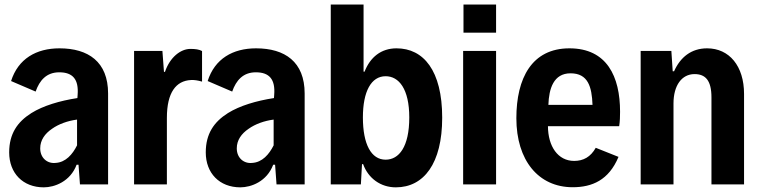

<svg xmlns="http://www.w3.org/2000/svg" viewBox="-20 -804 3315 837"><path d="M239.3 -593.3C138.2 -593.3 59.1 -547.9 28.3 -450.7L135.3 -404.8C152.3 -453.6 182.6 -488.8 238.3 -488.8C297.9 -488.8 323.7 -457.5 318.4 -390.6L317.4 -376.5C240.7 -364.7 168.5 -343.3 116.7 -311C55.7 -272.5 20 -220.7 20 -139.6C20 -49.3 79.6 12.7 170.9 12.7C217.8 12.7 286.6 -12.7 314 -85.9H322.3L328.6 0H451.2V-396.5C451.2 -534.7 364.7 -593.3 239.3 -593.3ZM222.2 -93.8C187 -89.8 155.3 -114.7 155.3 -157.2C155.3 -192.9 175.3 -221.2 207 -242.7C235.8 -263.2 274.9 -277.3 315.9 -282.7V-170.4C296.4 -131.3 266.6 -96.2 222.2 -93.8Z M564.5 0H707.5V-290C707.5 -401.9 748 -451.7 812 -455.1C825.7 -456.1 842.3 -453.6 860.8 -448.2V-581.5C848.6 -588.4 832 -590.8 810.1 -590.8C767.6 -590.8 720.7 -554.7 699.2 -490.7H694.8L688 -582H564.5Z M1096.2 -593.3C995.1 -593.3 916 -547.9 885.3 -450.7L992.2 -404.8C1009.3 -453.6 1039.6 -488.8 1095.2 -488.8C1154.8 -488.8 1180.7 -457.5 1175.3 -390.6L1174.3 -376.5C1097.7 -364.7 1025.4 -343.3 973.6 -311C912.6 -272.5 877 -220.7 877 -139.6C877 -49.3 936.5 12.7 1027.8 12.7C1074.7 12.7 1143.6 -12.7 1170.9 -85.9H1179.2L1185.5 0H1308.1V-396.5C1308.1 -534.7 1221.7 -593.3 1096.2 -593.3ZM1079.1 -93.8C1043.9 -89.8 1012.2 -114.7 1012.2 -157.2C1012.2 -192.9 1032.2 -221.2 1064 -242.7C1092.8 -263.2 1131.8 -277.3 1172.9 -282.7V-170.4C1153.3 -131.3 1123.5 -96.2 1079.1 -93.8Z M1708.5 -593.3C1641.6 -593.3 1593.8 -554.7 1569.3 -491.7H1564.9V-784.2H1421.9V0H1553.2L1558.1 -88.4H1563C1585.4 -26.4 1639.6 12.7 1705.6 12.7C1827.6 12.7 1907.7 -91.3 1907.7 -291C1907.7 -496.6 1826.2 -593.3 1708.5 -593.3ZM1661.1 -107.9C1598.1 -107.9 1562 -175.3 1562 -292C1562 -405.3 1598.1 -471.7 1661.1 -471.7C1718.8 -471.7 1764.2 -416.5 1764.2 -292C1764.2 -163.6 1719.2 -107.9 1661.1 -107.9Z M2000.5 -661.6H2142.6V-784.2H2000.5ZM1999 0H2142.6V-582H1999Z M2683.1 -316.9C2683.1 -470.2 2626 -593.3 2462.4 -593.3C2298.3 -593.3 2231 -462.9 2231 -288.6C2231 -104.5 2327.6 12.2 2476.6 12.2C2560.5 12.2 2633.8 -18.1 2676.3 -120.1L2577.1 -159.7C2554.7 -119.6 2522.9 -102.5 2482.9 -102.5C2412.1 -102.5 2369.1 -166 2368.7 -253.9H2679.2C2682.6 -272.9 2683.1 -300.8 2683.1 -316.9ZM2467.3 -484.4C2543.5 -484.4 2560.1 -425.8 2563 -346.7H2370.6C2373 -417.5 2393.1 -484.4 2467.3 -484.4Z M2772.9 0H2916V-353C2916 -431.6 2952.1 -481 3007.8 -481C3055.2 -481 3081.5 -453.6 3081.5 -379.4V0H3223.6V-394.5C3223.6 -516.1 3159.2 -593.3 3062.5 -593.3C2993.7 -593.3 2945.8 -554.7 2918.5 -493.2H2912.6L2906.7 -582H2772.9Z"/></svg>

Font: Decalotype SemiBold
Style: Regular
Weight: 600
Designer: Alfredo Marco Pradil
Foundry: Alfredo Marco Pradil
Version: Version 1.0